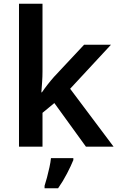

<svg xmlns="http://www.w3.org/2000/svg" viewBox="-20 -780 628 1021"><path d="M206 -399Q206 -373 204 -344Q202 -315 200 -289H203Q215 -307 233 -330Q251 -353 267 -371L427 -542H570L353 -308L584 0H437L269 -232L206 -180V0H81V-760H206ZM370 71Q358 101 336.5 142.5Q315 184 289 221H217V208Q223 190 230 163.5Q237 137 243 109.5Q249 82 251 61H370Z"/></svg>

Font: Noto Sans Sinhala UI SemiBold
Style: Regular
Weight: 600
Designer: Jelle Bosma - Monotype Design Team
Foundry: Monotype Imaging Inc.
Version: Version 2.006; ttfautohint (v1.8.4.7-5d5b)